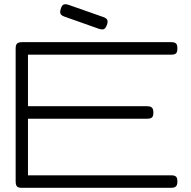

<svg xmlns="http://www.w3.org/2000/svg" viewBox="-20 -889 915 920"><path d="M84 11Q73 11 66.5 8Q60 5 57.5 -2Q55 -9 55 -20V-657Q55 -674 62 -680.5Q69 -687 87 -687H801Q812 -687 818.5 -684Q825 -681 827.5 -674.5Q830 -668 830 -656Q830 -645 827 -638.5Q824 -632 817.5 -629.5Q811 -627 800 -627H114V-380H685Q696 -380 702.5 -377Q709 -374 712 -367.5Q715 -361 715 -349Q715 -338 712 -331.5Q709 -325 702 -322.5Q695 -320 683 -320H114V-49H801Q812 -49 818.5 -46Q825 -43 827.5 -36.5Q830 -30 830 -19Q830 -8 827 -1.5Q824 5 817.5 8Q811 11 800 11ZM454 -751 290 -809Q275 -814 270.5 -822Q266 -830 271 -846Q276 -863 284.5 -867Q293 -871 308 -866L476 -807Q490 -802 494 -793.5Q498 -785 492 -769Q486 -753 478 -749.5Q470 -746 454 -751Z"/></svg>

Font: Fredoka Expanded Light
Style: Regular
Weight: 300
Width: 7
Designer: Ben Nathan
Foundry: Milena B. Brandão, Ben Nathan
Version: Version 2.001